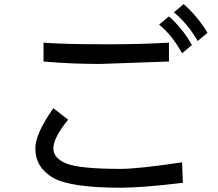

<svg xmlns="http://www.w3.org/2000/svg" viewBox="-20 -879 1040 915"><path d="M968.8 -722.7 921.9 -683.6Q875 -765.6 808.6 -820.3L855.5 -859.4Q921.9 -800.8 968.8 -722.7ZM894.5 -664.1 847.7 -625Q800.8 -710.9 738.3 -761.7L785.2 -800.8Q851.6 -742.2 894.5 -664.1ZM785.2 -585.9 457 -574.2Q316.4 -574.2 187.5 -585.9V-675.8Q273.4 -668 500 -668Q656.2 -668 785.2 -675.8ZM851.6 -7.8Q656.2 15.6 554.7 15.6Q312.5 15.6 230.5 -33.2Q148.4 -82 148.4 -171.9Q148.4 -242.2 234.4 -363.3L304.7 -308.6Q234.4 -222.7 234.4 -171.9Q234.4 -125 296.9 -99.6Q359.4 -74.2 554.7 -74.2Q640.6 -74.2 847.7 -105.5Z"/></svg>

Font: WenQuanYi Micro Hei
Style: Regular
Weight: 400
Foundry: Ascender Corporation
Version: Version 0.2.0-beta